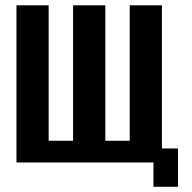

<svg xmlns="http://www.w3.org/2000/svg" viewBox="-20 -611 721 722"><path d="M557.1 91.4V0H41.9V-591H163V-81.7H254.8V-591H376V-81.7H467.8V-591H588.9V-52.8H649.3V91.4Z"/></svg>

Font: Alumni Sans Thin
Style: Regular
Weight: 100
Designer: Robert E. Leuschke
Foundry: Robert E. Leuschke
Version: Version 1.018